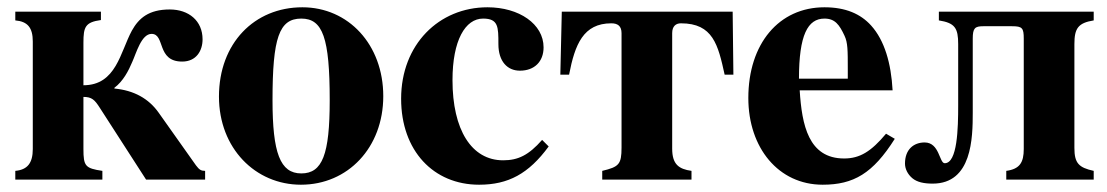

<svg xmlns="http://www.w3.org/2000/svg" viewBox="-20 -493 3039 527"><path d="M257 -461H22V-437C56 -434 70 -417 70 -379V-84C70 -45 55 -27 22 -24V0H261V-24C214 -31 209 -37 209 -84V-227C232 -227 240 -219 254 -197L381 0H543V-24C532 -24 527 -27 518 -39L416 -183C388 -223 347 -245 294 -250V-252C318 -270 333 -299 343 -323C354 -347 368 -400 396 -400C434 -400 409 -324 480 -324C519 -324 536 -354 536 -385C536 -436 498 -467 446 -467C388 -467 361 -443 342 -409C310 -350 299 -259 209 -259V-376C209 -419 214 -432 257 -438Z M807 -442C866 -442 885 -389 885 -218C885 -69 865 -17 807 -17C749 -17 728 -73 728 -218C728 -389 746 -442 807 -442ZM810 -473C678 -473 581 -374 581 -228C581 -86 681 14 806 14C935 14 1032 -88 1032 -229C1032 -371 936 -473 810 -473Z M1468 -109C1431 -67 1402 -53 1361 -53C1274 -53 1222 -137 1222 -273C1222 -382 1257 -442 1306 -442C1348 -442 1348 -419 1348 -372C1348 -324 1373 -299 1407 -299C1447 -299 1472 -324 1472 -363C1472 -427 1405 -473 1318 -473C1185 -473 1081 -371 1081 -222C1081 -79 1170 14 1295 14C1375 14 1431 -16 1486 -91Z M1825 -402C1825 -421 1835 -429 1849 -429C1937 -429 1951 -370 1969 -288H1993L1991 -461H1522L1518 -288H1542C1558 -371 1581 -429 1658 -429C1675 -429 1686 -422 1686 -402V-88C1686 -42 1679 -35 1633 -24V0H1878V-24C1843 -29 1825 -42 1825 -85Z M2173 -277C2173 -397 2197 -442 2243 -442C2272 -442 2284 -425 2298 -395C2307 -376 2307 -355 2307 -303V-277ZM2412 -126C2371 -77 2340 -58 2297 -58C2199 -58 2181 -150 2175 -245H2430C2426 -319 2408 -382 2371 -423C2342 -455 2301 -473 2243 -473C2118 -473 2034 -373 2034 -224C2034 -87 2117 14 2238 14C2323 14 2376 -17 2436 -112Z M2557 -461V-437C2601 -430 2610 -416 2610 -372V-204C2610 -141 2608 -45 2573 -45C2558 -45 2559 -102 2518 -102C2488 -102 2464 -83 2464 -44C2464 -30 2471 -15 2484 -4C2497 7 2516 11 2540 11C2648 11 2650 -114 2650 -184V-387C2650 -416 2656 -421 2679 -421H2758C2786 -421 2790 -416 2790 -387V-84C2790 -47 2779 -29 2742 -24V0H2982V-24C2941 -33 2929 -45 2929 -87V-372C2929 -415 2939 -430 2982 -437V-461Z"/></svg>

Font: XITS
Style: Bold
Weight: 700
Designer: MicroPress Inc., with final additions and corrections provided by Coen Hoffman, Elsevier (retired)
Version: Version 1.302